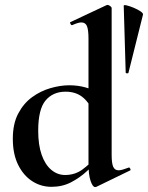

<svg xmlns="http://www.w3.org/2000/svg" viewBox="-20 -745 600 779"><path d="M189 13Q146 13 110.5 -10Q75 -33 53.5 -76.5Q32 -120 32 -182Q32 -243 54 -284.5Q76 -326 110.5 -351Q145 -376 185 -387.5Q225 -399 261 -399Q297 -399 328 -390Q359 -381 384 -368L361 -287Q340 -332 313 -352.5Q286 -373 246 -373Q195 -373 165 -337.5Q135 -302 135 -214Q135 -157 149 -117Q163 -77 188 -56Q213 -35 244 -35Q284 -35 314 -57Q344 -79 372 -110L382 -101Q361 -77 332.5 -50.5Q304 -24 268.5 -5.5Q233 13 189 13ZM433 -712V-116Q433 -82 439.5 -68Q446 -54 461 -54Q468 -54 478.5 -57Q489 -60 502 -65Q505 -67 508 -61.5Q511 -56 509 -54L371 13Q368 14 366 14Q356 14 347.5 -11Q339 -36 339 -82V-589Q339 -623 333 -638.5Q327 -654 310 -654Q303 -654 293.5 -651Q284 -648 273 -643Q269 -642 266 -648Q263 -654 265 -655L412 -724Q414 -725 416 -725Q421 -725 427 -720.5Q433 -716 433 -712ZM482 -722Q482 -726 494.5 -723Q507 -720 522.5 -713.5Q538 -707 550 -699Q562 -691 560 -685L501 -449Q500 -447 495 -447.5Q490 -448 490 -450Z"/></svg>

Font: Cormorant Garamond Light
Style: Regular
Weight: 300
Designer: Christian Thalmann (Catharsis Fonts)
Foundry: Catharsis Fonts
Version: Version 4.001